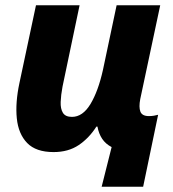

<svg xmlns="http://www.w3.org/2000/svg" viewBox="-20 -569 657 731"><path d="M367 142 405 -9Q382 -21 369 -40.5Q356 -60 351 -87H347Q319 -43 279.5 -16.5Q240 10 184 10Q117 10 83.5 -24.5Q50 -59 44 -118.5Q38 -178 54 -253L117 -549H283L218 -239Q212 -207 211 -181Q210 -155 219.5 -139.5Q229 -124 254 -124Q295 -124 324.5 -173Q354 -222 372 -303L424 -549H590L514 -192Q508 -161 514.5 -144Q521 -127 547 -127Q557 -127 566 -128.5Q575 -130 582 -132L525 142Z"/></svg>

Font: Noto Sans ExtraBold
Style: Italic
Weight: 800
Italic angle: -12°
Designer: Monotype Design Team
Foundry: Monotype Imaging Inc.
Version: Version 2.013; ttfautohint (v1.8.4.7-5d5b)